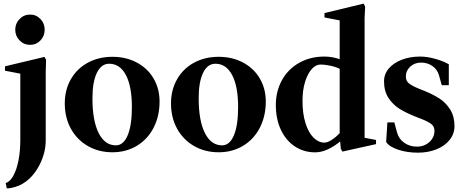

<svg xmlns="http://www.w3.org/2000/svg" viewBox="-20 -833 2584 1070"><path d="M93.2 -53V-430.6L101.6 -420.8L7.8 -439V-463.4L228 -516L236.8 -499.8L234.8 -430.4V-51.8Q234.8 20.4 199 88.4Q163.2 156.4 107.8 189.8Q88.8 201.6 63.2 209.2Q37.6 216.8 17.8 216.8L11.8 187.2Q35.4 180.2 54 147Q72.6 113.8 82.9 61.6Q93.2 9.4 93.2 -53ZM65 -667.4Q65 -702.4 89.1 -727.1Q113.2 -751.8 148.1 -751.8Q181.8 -751.8 205.4 -727.1Q229 -702.4 229 -667.4Q229 -632.4 205.4 -607.7Q181.8 -583 148.1 -583Q113.2 -583 89.1 -607.7Q65 -632.4 65 -667.4Z M341 -256.9Q341 -332 374.8 -391.3Q408.7 -450.6 469.1 -483.5Q529.6 -516.4 606.8 -516.4Q682.4 -516.4 742.4 -484.5Q802.5 -452.6 835.8 -395.8Q869.2 -339 869.2 -266.8Q869.2 -185.7 835.9 -121Q802.6 -56.4 742.5 -20.4Q682.5 15.6 606.8 15.6Q529.6 15.6 469.1 -19.5Q408.7 -54.5 374.8 -116.1Q341 -177.7 341 -256.9ZM715 -235.9Q715 -351.2 681.8 -414.5Q648.6 -477.8 588.4 -477.8Q544.2 -477.8 519.7 -426.9Q495.2 -376 495.2 -285Q495.2 -160.8 529.7 -91.9Q564.2 -23 625.8 -23Q668 -23 691.5 -78.9Q715 -134.8 715 -235.9Z M933 -256.9Q933 -332 966.8 -391.3Q1000.7 -450.6 1061.1 -483.5Q1121.6 -516.4 1198.8 -516.4Q1274.4 -516.4 1334.4 -484.5Q1394.5 -452.6 1427.8 -395.8Q1461.2 -339 1461.2 -266.8Q1461.2 -185.7 1427.9 -121Q1394.6 -56.4 1334.5 -20.4Q1274.5 15.6 1198.8 15.6Q1121.6 15.6 1061.1 -19.5Q1000.7 -54.5 966.8 -116.1Q933 -177.7 933 -256.9ZM1307 -235.9Q1307 -351.2 1273.8 -414.5Q1240.6 -477.8 1180.4 -477.8Q1136.2 -477.8 1111.7 -426.9Q1087.2 -376 1087.2 -285Q1087.2 -160.8 1121.7 -91.9Q1156.2 -23 1217.8 -23Q1260 -23 1283.5 -78.9Q1307 -134.8 1307 -235.9Z M1879.2 -5 1874.8 -53 1881 -49.2Q1847 -19.8 1809.6 -1.9Q1772.2 16 1735.8 16Q1674.2 16 1624.5 -16.2Q1574.8 -48.4 1546 -108.4Q1517.2 -168.4 1517.2 -248Q1517.2 -324.8 1551.5 -386.6Q1585.8 -448.4 1647.6 -483.1Q1709.4 -517.8 1788 -517.8Q1834.4 -517.8 1878.8 -501L1873 -495V-727.4L1882.2 -717.6L1788.4 -735.8V-760.2L2006.2 -812.8L2015 -796.6L2011.8 -733.8V-57L2003.4 -66.8L2075.6 -53V-29.8L1887.8 11.8ZM1879 -96 1873 -82.2V-458L1880.4 -446Q1854.8 -459.4 1823.9 -466.3Q1793 -473.2 1765.2 -473.2Q1739.6 -473.2 1716.8 -447.6Q1694 -422 1679.9 -376Q1665.8 -330 1665.8 -271Q1665.8 -199.4 1682.6 -146.4Q1699.4 -93.4 1727.3 -65.8Q1755.2 -38.2 1787.8 -38.2Q1805 -38.2 1828.5 -53.4Q1852 -68.6 1879 -96Z M2132 -41.8 2138.8 -150.8H2177.6L2192.6 -95.2Q2202 -59.4 2232.5 -37.6Q2263 -15.8 2303 -15.8Q2344.8 -15.8 2373 -41.6Q2401.2 -67.4 2401.2 -104Q2401.2 -128.6 2382.7 -142.5Q2364.2 -156.4 2325.2 -171.4L2292.8 -184.2Q2241.8 -204.4 2205.7 -227.1Q2169.6 -249.8 2144.9 -287.2Q2120.2 -324.6 2120.2 -380Q2120.2 -420 2146.5 -451.1Q2172.8 -482.2 2218.8 -500Q2264.8 -517.8 2321 -517.8Q2359.2 -517.8 2403.6 -505.7Q2448 -493.6 2481.2 -475V-358.2H2442L2426 -414.8Q2417 -446 2389.7 -465.1Q2362.4 -484.2 2327 -484.2Q2290.6 -484.2 2266.2 -461.7Q2241.8 -439.2 2241.8 -406Q2241.8 -381.8 2259.8 -367.7Q2277.8 -353.6 2315.8 -338.2L2346.8 -325.8Q2396.2 -305.6 2430.6 -282.9Q2465 -260.2 2488.9 -222.5Q2512.8 -184.8 2512.8 -130Q2512.8 -87.4 2486 -53.6Q2459.2 -19.8 2412.7 -1Q2366.2 17.8 2309 17.8Q2248.2 17.8 2198.5 1.1Q2148.8 -15.6 2132 -41.8Z"/></svg>

Font: Wittgenstein
Style: Regular
Weight: 400
Designer: Jörg Drees
Foundry: Jörg Drees
Version: Version 1.003;Glyphs 3.1.2 (3151)